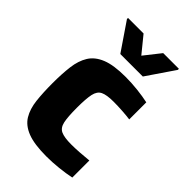

<svg xmlns="http://www.w3.org/2000/svg" viewBox="-218 -806 899 899"><g transform="rotate(45 231.5 -356.5)"><path d="M267 8Q187 8 142 -9.5Q97 -27 76.5 -61Q56 -95 50.5 -143.5Q45 -192 45 -255Q45 -317 51 -365.5Q57 -414 78 -448Q99 -482 143.5 -500Q188 -518 266 -518Q306 -518 346.5 -513.5Q387 -509 419 -502V-389Q398 -392 367 -394Q336 -396 309 -396Q263 -396 241.5 -385.5Q220 -375 213.5 -344.5Q207 -314 207 -255Q207 -194 213.5 -164Q220 -134 242 -124Q264 -114 310 -114Q334 -114 364.5 -116Q395 -118 423 -121V-8Q390 -1 348 3.5Q306 8 267 8ZM173 -576 79 -714V-721H182L248 -640L312 -721H416V-714L322 -576Z"/></g></svg>

Font: Saira
Style: Bold
Weight: 700
Designer: Hector Gatti with collaboration of the Omnibus-Type team
Foundry: Omnibus-Type
Version: Version 1.100; ttfautohint (v1.8.3)